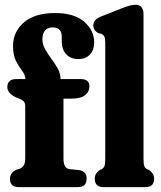

<svg xmlns="http://www.w3.org/2000/svg" viewBox="-20 -768 660 788"><path d="M240.5 -117Q240.5 -77 265 -74L302.5 -70Q335.5 -66.5 335.5 -35Q335.5 0 299.5 0H57Q21 0 21 -34Q21 -60.5 48 -71.5L59.5 -75Q71 -79 77.2 -88.8Q83.5 -98.5 83.5 -118.5V-332Q83.5 -344.5 78.2 -350.8Q73 -357 57 -364L44.5 -369Q10 -385 10 -411.5Q10 -426 19.2 -434.8Q28.5 -443.5 45.5 -443.5H84.5Q83 -462 70.2 -478.2Q57.5 -494.5 45.5 -517.8Q33.5 -541 33.5 -579.5Q33.5 -637.5 78.2 -676Q123 -714.5 206.5 -714.5Q284.5 -714.5 325.5 -678.8Q366.5 -643 366.5 -595.5Q366.5 -561.5 348.5 -543.5Q330.5 -525.5 302.5 -525.5Q270 -525.5 251.8 -545.2Q233.5 -565 233.5 -598.5V-617Q233.5 -655.5 196.5 -655.5Q175 -655.5 164.5 -642.5Q154 -629.5 154 -607Q154 -586 165.2 -566Q176.5 -546 191.2 -526.2Q206 -506.5 217.2 -486Q228.5 -465.5 228.5 -443.5H311Q347 -443.5 347 -413.5Q347 -391.5 329 -377.2Q311 -363 270 -363H240.5ZM569 -712V-117Q569 -95 572.2 -86.8Q575.5 -78.5 583 -74L592.5 -70Q602 -62.5 607.2 -54.5Q612.5 -46.5 612.5 -34Q612.5 0 576.5 0H405Q369 0 369 -34Q369 -46.5 374 -54.5Q379 -62.5 389 -70L398 -74Q405.5 -78.5 408.8 -86.8Q412 -95 412 -117V-592.5Q412 -610.5 408.2 -617.8Q404.5 -625 395.5 -629.5L383.5 -632Q363 -643.5 363 -663Q363 -675.5 370.2 -684.5Q377.5 -693.5 396.5 -701L477.5 -733Q500 -742 512.8 -745.2Q525.5 -748.5 536 -748.5Q552.5 -748.5 560.8 -738.2Q569 -728 569 -712Z"/></svg>

Font: Fraunces 144pt SuperSoft
Style: Bold
Weight: 700
Version: Version 1.000;[b76b70a41]